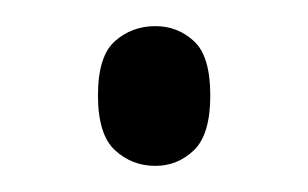

<svg xmlns="http://www.w3.org/2000/svg" viewBox="-20 -430 236 147"><path d="M99 -303Q81 -303 68 -315Q55 -327 55 -357Q55 -387 68 -398.5Q81 -410 99 -410Q116 -410 128.5 -398.5Q141 -387 141 -357Q141 -327 128.5 -315Q116 -303 99 -303Z"/></svg>

Font: Noto Serif Condensed Light
Style: Regular
Weight: 300
Width: 3
Designer: Monotype Design Team
Foundry: Monotype Imaging Inc.
Version: Version 2.013